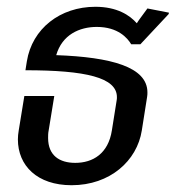

<svg xmlns="http://www.w3.org/2000/svg" viewBox="-20 -536 528 572"><path d="M35.8 -147.5C34.2 -138.3 33.3 -129.2 33.3 -120.8C33.3 -42.5 90.8 15.8 193.3 15.8C307.5 15.8 388.3 -56.7 402.5 -147.5L418.3 -247.5C419.2 -252.5 419.2 -256.7 419.2 -260.8C419.2 -336.7 310.8 -365.8 147.5 -371.7C165 -432.5 216.7 -455.8 268.3 -455.8C331.7 -455.8 360 -422.5 370.8 -404.2H398.3L482.5 -494.2L483.3 -498.3L419.2 -510.8L394.2 -476.7C392.5 -474.2 390 -470.8 387.5 -466.7C366.7 -490.8 328.3 -515.8 264.2 -515.8C159.2 -515.8 75.8 -450.8 60 -353.3L55.8 -326.7C235.8 -326.7 328.3 -305 328.3 -246.7C328.3 -243.3 328.3 -240 327.5 -236.7L313.3 -147.5C302.5 -78.3 256.7 -50.8 204.2 -50.8C157.5 -50.8 123.3 -72.5 123.3 -125C123.3 -131.7 123.3 -139.2 125 -147.5L141.7 -250H52.5Z"/></svg>

Font: Boon Medium
Style: Italic
Weight: 500
Italic angle: -9°
Designer: Sungsit Sawaiwan
Foundry: FontUni
Version: Version 3.0